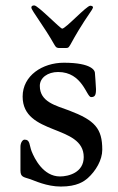

<svg xmlns="http://www.w3.org/2000/svg" viewBox="-20 -668 433 704"><path d="M95 -640C95 -630 142 -571 180 -503C186 -492 192 -492 198 -492H223C240 -492 230 -505 317 -632C319 -636 321 -639 321 -641C321 -646 314 -647 311 -647C297 -647 221 -563 208 -563C201 -563 119 -648 106 -648C103 -648 95 -648 95 -640ZM55 -43C55 -18 67 -19 91 -11C106 -6 151 16 203 16C263 16 288 -3 302 -15C331 -41 355 -81 355 -119C355 -197 328 -227 233 -263C185 -281 126 -294 126 -353C126 -383 155 -404 193 -404C283 -404 297 -312 314 -312C328 -312 332 -319 332 -341C332 -352 328 -398 328 -401C328 -408 318 -438 214 -438C136 -438 63 -391 63 -314C63 -170 287 -213 287 -92C287 -35 231 -21 200 -21C138 -21 106 -88 96 -113C87 -136 91 -156 70 -156C63 -156 55 -145 55 -130Z"/></svg>

Font: OFL Sorts Mill Goudy
Style: Regular
Weight: 500
Version: Version 003.000